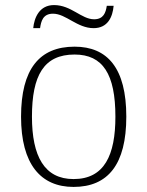

<svg xmlns="http://www.w3.org/2000/svg" viewBox="-20 -727 581 757"><path d="M349 -616C405 -616 424 -660 428 -704H401C397 -677 388 -651 351 -651C301 -651 261 -707 193 -707C135 -707 115 -657 111 -616H138C142 -643 149 -673 189 -673C240 -673 284 -616 349 -616ZM270 10C406 10 478 -79 478 -267C478 -458 404 -543 274 -543C135 -543 63 -454 63 -267C63 -79 141 10 270 10ZM270 -21C155 -21 106 -111 106 -267C106 -430 153 -512 274 -512C386 -512 435 -434 435 -267C435 -116 392 -21 270 -21Z"/></svg>

Font: Noto Serif Devanagari ExtraLight
Style: Regular
Weight: 200
Designer: Universal Thirst, Indian Type Foundry and the Monotype Design Team
Foundry: Monotype Imaging Inc.
Version: Version 2.004